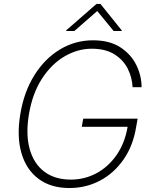

<svg xmlns="http://www.w3.org/2000/svg" viewBox="-20 -941 780 971"><path d="M650.6 -500Q648.1 -550.1 625.5 -594.5Q603 -638.8 558.1 -666.7Q513.1 -694.6 443.5 -694.6Q372.9 -694.6 307 -656.2Q241.1 -617.9 192.8 -544Q144.5 -470.2 126.4 -363.6Q109.4 -261.7 130.1 -187.3Q150.9 -112.9 204.2 -72.8Q257.5 -32.7 338.4 -32.7Q408 -32.7 468 -65Q528.1 -97.3 569.6 -157.1Q611.2 -217 625.4 -299.7H393.5L400.9 -340.9H676.1L668.7 -299.7Q653.1 -203.5 604.6 -134.1Q556.1 -64.6 485.3 -27.3Q414.4 9.9 331 9.9Q237.2 9.9 175.1 -36.4Q112.9 -82.7 88.4 -166.9Q63.9 -251.1 82.7 -363.6Q101.2 -476.6 153.8 -560.5Q206.3 -644.5 283.2 -690.9Q360.1 -737.2 450.6 -737.2Q533.7 -737.2 588.1 -702.1Q642.4 -666.9 669.2 -612.6Q696 -558.2 696 -500ZM355.9 -784.1 471.8 -885.3 554.8 -784.1H595.7L595.4 -787.6L488 -921.2H468.1L314.9 -787.6L315.1 -784.1Z"/></svg>

Font: Inter UI Extra Light
Style: Italic
Weight: 200
Italic angle: -9.39999°
Designer: Rasmus Andersson
Foundry: rsms
Version: 3.2;8d6f07862